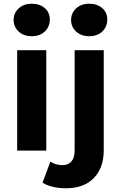

<svg xmlns="http://www.w3.org/2000/svg" viewBox="-20 -807 648 1029"><path d="M72 0V-538H228V0ZM150 -613Q107 -613 80 -638Q53 -663 53 -700Q53 -737 80 -762Q107 -787 150 -787Q193 -787 220 -763.5Q247 -740 247 -703Q247 -664 220.5 -638.5Q194 -613 150 -613ZM333 202Q297 202 264 194.5Q231 187 208 172L250 59Q277 78 316 78Q345 78 362.5 58.5Q380 39 380 0V-538H536V-1Q536 92 483 147Q430 202 333 202ZM458 -613Q415 -613 388 -638Q361 -663 361 -700Q361 -737 388 -762Q415 -787 458 -787Q501 -787 528 -763.5Q555 -740 555 -703Q555 -664 528.5 -638.5Q502 -613 458 -613Z"/></svg>

Font: MOST Montserrat
Style: Bold
Weight: 700
Designer: Julieta Ulanovsky
Foundry: Julieta Ulanovsky
Version: Version 8.000;March 11, 2024;FontCreator 15.0.0.2926 64-bit